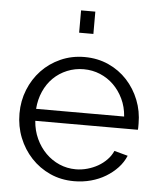

<svg xmlns="http://www.w3.org/2000/svg" viewBox="-53 -776 693 832"><g transform="rotate(5 293.5 -360.0)"><path d="M300 10Q243 10 195.5 -11.5Q148 -33 113 -70.5Q78 -108 58.5 -157Q39 -206 39 -262Q39 -317 58.5 -365.5Q78 -414 112.5 -450.5Q147 -487 195 -508.5Q243 -530 299 -530Q356 -530 403.5 -508.5Q451 -487 485 -450Q519 -413 538 -365Q557 -317 557 -263Q557 -255 557 -247Q557 -239 556 -236H110Q113 -194 129.5 -158.5Q146 -123 172 -97Q198 -71 231.5 -56.5Q265 -42 303 -42Q328 -42 353 -49Q378 -56 399 -68Q420 -80 437 -97.5Q454 -115 463 -136L522 -120Q510 -91 488 -67.5Q466 -44 437 -26.5Q408 -9 373 0.5Q338 10 300 10ZM492 -288Q489 -330 472.5 -364.5Q456 -399 430.5 -424Q405 -449 371.5 -463Q338 -477 300 -477Q262 -477 228 -463Q194 -449 168.5 -424Q143 -399 127.5 -364Q112 -329 109 -288ZM266 -633V-730H328V-633Z"/></g></svg>

Font: PTCRaleway
Style: Regular
Weight: 400
Designer: Matt McInerney, Pablo Impallari, Rodrigo Fuenzalida
Foundry: Matt McInerney, Pablo Impallari, Rodrigo Fuenzalida
Version: Version 3.000g; ttfautohint (v1.5) -l 8 -r 28 -G 28 -x 14 -D